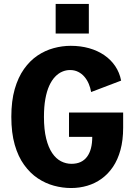

<svg xmlns="http://www.w3.org/2000/svg" viewBox="-20 -937 690 968"><path d="M260.6 -917.1H427.9V-768H260.6ZM338.4 11Q295.3 11 252.1 -0.7Q209 -12.4 170.5 -38Q132 -63.7 101.8 -105.5Q71.5 -147.2 54.3 -207.2Q37.1 -267.3 37.1 -348Q37.1 -428 54.2 -487.8Q71.4 -547.5 101.1 -589.2Q130.8 -631 169 -656.8Q207.3 -682.5 250.2 -694.2Q293.2 -706 336.6 -706Q386.1 -706 429 -694Q471.8 -681.9 505.2 -659.2Q538.6 -636.5 560.7 -604Q582.7 -571.5 590.7 -530.6L439.4 -473Q435.9 -494.5 427.5 -514.2Q419.2 -534 405.9 -549.7Q392.6 -565.4 374.4 -574.6Q356.1 -583.9 333.1 -583.9Q312.9 -583.9 293.7 -575.7Q274.5 -567.6 257.8 -550.1Q241 -532.6 228.4 -505.1Q215.8 -477.5 208.7 -438.4Q201.6 -399.4 201.6 -348Q201.6 -283.6 212.8 -238.4Q224.1 -193.1 243.3 -165Q262.5 -136.9 287.5 -124Q312.6 -111.1 340.1 -111.1Q366.8 -111.1 386.4 -120.2Q406.1 -129.4 419.1 -147Q432.1 -164.6 438.6 -189.6Q445.1 -214.6 445.1 -246.9H327.9V-369.7H600.9V-293.1Q600.9 -230.2 587.4 -181Q573.9 -131.7 549.5 -95.6Q525.1 -59.6 492.2 -35.9Q459.3 -12.1 420.2 -0.6Q381.2 11 338.4 11Z"/></svg>

Font: Trispace Thin
Style: Regular
Weight: 100
Designer: Tyler Finck
Foundry: Etcetera Type Company
Version: Version 1.210